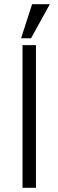

<svg xmlns="http://www.w3.org/2000/svg" viewBox="-20 -900 280 920"><path d="M152.3 -683.6H87.9V0H152.3ZM133.8 -879.9H218.8L128.9 -716.8H81.1Z"/></svg>

Font: Lohit Devanagari
Style: Regular
Weight: 400
Version: 2.95.4